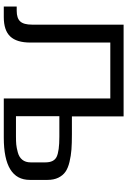

<svg xmlns="http://www.w3.org/2000/svg" viewBox="155 -844 689 1040"><g transform="rotate(90 500.0 -324.5)"><path d="M114 -649H611V-369H708Q757 -369 790.5 -366.5Q824 -364 857.5 -356Q891 -348 911 -334Q931 -320 943 -295.5Q955 -271 955 -237V-141Q955 0 726 0H514V-577H211V-144Q211 -70 178 -35Q145 0 73 0H16V-70H39Q79 -70 96.5 -89Q114 -108 114 -153ZM860 -145V-226Q860 -272 829.5 -286.5Q799 -301 721 -301H610V-66H719Q745 -66 762.5 -67.5Q780 -69 806 -76Q832 -83 846 -100.5Q860 -118 860 -145Z"/></g></svg>

Font: Play
Style: Regular
Weight: 400
Designer: Jonas Hecksher
Foundry: Jonas Hecksher, Playtypeª, e-types AS
Version: Version 1.002